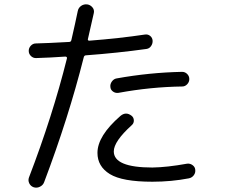

<svg xmlns="http://www.w3.org/2000/svg" viewBox="-20 -824 1040 884"><path d="M840.8 -70.3Q854.5 -72.3 866.2 -64Q877.9 -55.7 878.9 -43Q880.9 -29.3 872.6 -17.6Q864.3 -5.9 849.6 -2.9Q768.6 12.7 681.6 12.7Q543 12.7 485.8 -22.5Q428.7 -57.6 428.7 -120.1Q428.7 -198.2 534.2 -290Q559.6 -311.5 585.9 -291Q595.7 -283.2 596.2 -270Q596.7 -256.8 586.9 -248Q503.9 -172.9 503.9 -127Q503.9 -52.7 681.6 -52.7Q749 -53.7 840.8 -70.3ZM525.4 -396.5Q511.7 -394.5 500.5 -402.3Q489.3 -410.2 488.3 -422.9Q486.3 -436.5 495.1 -448.7Q503.9 -460.9 516.6 -462.9Q668 -490.2 818.4 -493.2Q832 -493.2 841.8 -483.4Q851.6 -473.6 851.6 -460Q851.6 -446.3 841.8 -436Q832 -425.8 819.3 -425.8Q673.8 -423.8 525.4 -396.5ZM134.8 38.1Q121.1 33.2 114.7 20Q108.4 6.8 113.3 -6.8Q221.7 -289.1 288.1 -554.7Q290 -562.5 281.2 -563.5Q211.9 -558.6 145.5 -556.6Q131.8 -556.6 122.1 -566.4Q112.3 -576.2 112.3 -589.8Q112.3 -603.5 122.1 -613.8Q131.8 -624 145.5 -624Q194.3 -625 298.8 -630.9Q306.6 -630.9 308.6 -639.6Q327.1 -719.7 337.9 -772.5Q340.8 -788.1 353.5 -796.9Q366.2 -805.7 381.8 -803.7Q395.5 -801.8 405.3 -790.5Q415 -779.3 412.1 -764.6L384.8 -644.5Q382.8 -636.7 391.6 -636.7Q531.2 -647.5 647.5 -665Q661.1 -667 671.4 -658.7Q681.6 -650.4 682.6 -637.2Q683.6 -624 675.8 -612.3Q668 -600.6 654.3 -598.6Q521.5 -580.1 376 -569.3Q367.2 -569.3 365.2 -558.6Q294.9 -280.3 183.6 13.7Q178.7 28.3 164.1 35.6Q149.4 43 134.8 38.1Z"/></svg>

Font: Rounded Mgen+ 2m regular
Style: Regular
Weight: 400
Designer: [Source Han Sans]
Ryoko NISHIZUKA  (kana & ideographs); Paul D. Hunt (Latin, Greek & Cyrillic); Wenlong ZHANG  (bopomofo
Version: Version 1.059.20150602